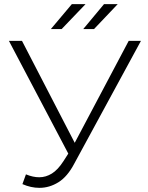

<svg xmlns="http://www.w3.org/2000/svg" viewBox="-20 -897 714 925"><path d="M340 -209 600 -700H659L338 -109Q305 -46 261.5 -19Q218 8 170 8Q129 8 88 -10L105 -57Q139 -43 169 -43Q201 -43 230 -61Q259 -79 286 -121L309 -157L23 -700H86ZM381 -757 481 -877H547L433 -757ZM225 -757 326 -877H392L277 -757Z"/></svg>

Font: Montserrat-Alt1 Light
Style: Regular
Weight: 300
Designer: Differentunic
Foundry: Differentunic
Version: Version 7.222